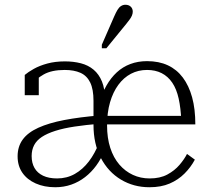

<svg xmlns="http://www.w3.org/2000/svg" viewBox="-20 -777 881 807"><path d="M402 -292 400 -257Q340 -252 293.5 -245Q247 -238 212.5 -227Q178 -216 156 -201.5Q134 -187 123.5 -167Q113 -147 113 -121Q113 -92 125 -71Q137 -50 161 -38.5Q185 -27 220 -27Q261 -27 294.5 -46Q328 -65 353.5 -98.5Q379 -132 396 -176L419 -143Q405 -109 384.5 -81Q364 -53 337.5 -32.5Q311 -12 279.5 -1Q248 10 212 10Q166 10 130 -6Q94 -22 74 -51Q54 -80 54 -120Q54 -161 75.5 -190.5Q97 -220 141 -240Q185 -260 250 -272.5Q315 -285 402 -292ZM253 -519Q289 -519 320 -511Q351 -503 373.5 -484Q396 -465 408.5 -434.5Q421 -404 421 -359L373 -269V-353Q373 -402 359 -430.5Q345 -459 318 -471Q291 -483 252 -483Q197 -483 163.5 -464Q130 -445 110 -418Q109 -426 111 -434Q113 -442 117 -449Q121 -456 127.5 -461Q134 -466 143 -467V-377H84V-462Q98 -474 122 -487.5Q146 -501 179 -510Q212 -519 253 -519ZM609 -27Q653 -27 683.5 -43.5Q714 -60 734.5 -84Q755 -108 766 -130L799 -106Q782 -74 755.5 -47.5Q729 -21 693 -5.5Q657 10 608 10Q542 10 488.5 -22Q435 -54 404 -113Q373 -172 373 -252Q373 -269 375 -283.5Q377 -298 380 -310.5Q383 -323 387.5 -331.5Q392 -340 396 -344Q409 -385 427.5 -417.5Q446 -450 471 -473Q496 -496 528 -508Q560 -520 598 -520Q648 -520 685.5 -502.5Q723 -485 748.5 -451Q774 -417 787.5 -368Q801 -319 801 -254H402L401 -290H762L742 -268Q740 -322 731 -362.5Q722 -403 704 -429.5Q686 -456 659.5 -469.5Q633 -483 598 -483Q561 -483 530.5 -467Q500 -451 477.5 -420.5Q455 -390 442.5 -347Q430 -304 430 -250Q430 -197 443.5 -155.5Q457 -114 481.5 -85.5Q506 -57 538.5 -42Q571 -27 609 -27ZM460 -708Q467 -724 473.5 -735Q480 -746 488.5 -751.5Q497 -757 507 -757Q521 -757 529.5 -749Q538 -741 538 -728Q538 -720 534.5 -711.5Q531 -703 524.5 -694.5Q518 -686 511 -677L427 -574H408V-589Z"/></svg>

Font: Roboto Serif 36pt ExtraLight
Style: Regular
Weight: 250
Designer: Greg Gazdowicz
Foundry: Commercial Type
Version: Version 1.008